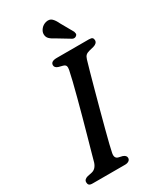

<svg xmlns="http://www.w3.org/2000/svg" viewBox="-223 -982 893 1061"><g transform="rotate(-30 223.0 -452.0)"><path d="M216 -93.5Q208.5 -59.5 234 -53.5L257.5 -48Q279 -40.5 279 -24.5Q279 -13 269.5 -6.5Q260 0 245 0H38.5Q22 0 16.2 -6Q10.5 -12 10.5 -22Q9.5 -41.5 35 -48.5L62 -54Q91 -60 103 -95.5Q108.5 -115.5 119.2 -154Q130 -192.5 144 -242.5Q158 -292.5 172.8 -346.5Q187.5 -400.5 201 -451.5Q214.5 -502.5 224.5 -543.2Q234.5 -584 239 -607Q242.5 -623.5 239.2 -632.5Q236 -641.5 221.5 -645.5L196.5 -652Q174.5 -659 174.5 -675.5Q174.5 -700 214 -700H418Q434.5 -700 440 -694.5Q445.5 -689 445.5 -679Q445.5 -659.5 418.5 -651.5L390 -644.5Q374.5 -640.5 366.5 -633.2Q358.5 -626 353.5 -609.5Q346 -585 333.8 -541Q321.5 -497 306.8 -443Q292 -389 277 -333Q262 -277 248.8 -227Q235.5 -177 226.8 -141.2Q218 -105.5 216 -93.5ZM324.5 -856 369.5 -776.5Q371.5 -770 372 -763.8Q372.5 -757.5 366.5 -752Q354.5 -742 340.5 -749L259.5 -798Q238.5 -808.5 227.2 -820Q216 -831.5 216 -849.5Q216 -865.5 228.5 -881Q241 -896.5 261.5 -902Q285.5 -907.5 299.2 -894.2Q313 -881 324.5 -856Z"/></g></svg>

Font: Fraunces 9pt S050
Style: Italic
Weight: 400
Italic angle: -16°
Version: Version 1.000; ttfautohint (v1.8.3)